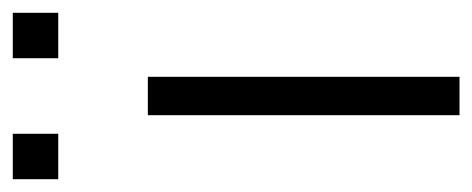

<svg xmlns="http://www.w3.org/2000/svg" viewBox="-244 -499 738 300"><g transform="rotate(-90 125.0 -349.0)"><path d="M155 0H95V-487H155ZM66 -627H-5V-698H66ZM255 -627H184V-698H255Z"/></g></svg>

Font: Inria Sans Light
Style: Regular
Weight: 300
Designer: Black Foundry Team
Foundry: Black Foundry
Version: Version 1.2; ttfautohint (v1.8.3)